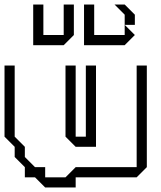

<svg xmlns="http://www.w3.org/2000/svg" viewBox="-20 -785 714 850"><path d="M270 -180V-495H315V-180H360V-495H405V-135H315ZM90 0V-45L45 -90V-135L0 -180V-495H45V-180L90 -135V-90L135 -45H180V0H270L315 -45H585V-495H630V-45L585 0H315V45H180L135 0ZM532 -675V-720L487 -765H532L577 -720V-675ZM127 -585V-765H172V-630H262V-765H307V-630L262 -585ZM352 -585V-765H397V-630H532V-675L577 -630L532 -585Z"/></svg>

Font: Rubik Iso
Style: Regular
Weight: 400
Designer: Hubert and Fischer, NaN
Foundry: Hubert and Fischer, NaN
Version: Version 2.200